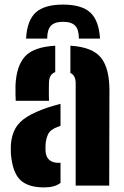

<svg xmlns="http://www.w3.org/2000/svg" viewBox="-20 -808 542 836"><path d="M48.5 -369Q48 -375 47.5 -395.5Q47 -416 47.5 -436Q51 -520 88.5 -561.8Q126 -603.5 220.5 -609V-494Q195.5 -485 193.5 -453Q193 -447.5 192.8 -428.2Q192.5 -409 192.8 -390.5Q193 -372 193.5 -369ZM309.5 0V-446Q309.5 -479.5 286.5 -490.5V-609Q383.5 -603 420.2 -556.2Q457 -509.5 456.5 -412L455.5 0ZM27.5 -137Q27 -145.5 27 -159Q27 -172.5 27.5 -180Q31 -221 47.5 -249.8Q64 -278.5 98.8 -300Q133.5 -321.5 191.5 -341Q205.5 -345.5 218.2 -349Q231 -352.5 243.5 -356V-260Q240 -259 236.5 -257.5Q233 -256 229.5 -255Q198 -243 189 -222.8Q180 -202.5 178.5 -180Q178 -167.5 178 -163Q178 -158.5 178.5 -148Q183 -99 235.5 -99Q241 -99 243.5 -99.5V-11.5Q218 8 172.5 8Q102 8 68.2 -24.5Q34.5 -57 27.5 -137ZM254.5 -788Q173.5 -788 135.8 -753.8Q98 -719.5 93.5 -640H185.5Q185.5 -679 201.8 -696Q218 -713 254.5 -713Q291.5 -713 307.5 -696Q323.5 -679 323.5 -640H415.5Q410.5 -719.5 372.8 -753.8Q335 -788 254.5 -788Z"/></svg>

Font: Big Shoulders Stencil Text Black
Style: Regular
Weight: 900
Designer: Patric King
Foundry: XO Type Co
Version: Version 1.000